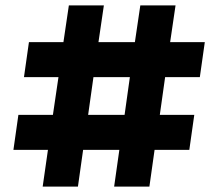

<svg xmlns="http://www.w3.org/2000/svg" viewBox="-20 -688 805 708"><path d="M137.4 0 156.8 -135.4H29.5L47.8 -264.4H175.1L195.6 -403.6H68.4L86.7 -532.6H213.9L233.9 -668H363L343.1 -532.6H477.4L497.4 -668H627.3L607.4 -532.6H735.2L716.9 -403.6H588.9L569.3 -264.4H696.4L678.1 -135.4H550L530.9 0H400.9L420.1 -135.4H286.5L267.4 0ZM305 -264.4H439.4L458.9 -403.6H324.6Z"/></svg>

Font: Atkinson Hyperlegible Next
Style: Regular
Weight: 400
Designer: Elliott Scott, Megan Eiswerth, Linus Boman, Theodore Petrosky, Letters from Sweden
Foundry: Applied Design Works, Letters from Sweden
Version: Version 2.001